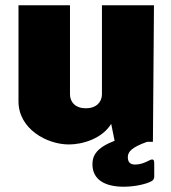

<svg xmlns="http://www.w3.org/2000/svg" viewBox="-20 -537 649 727"><path d="M546 70C528 79 513 86 491 86C473 86 464 77 464 58C464 38 478 21 537 0H559L563 -517H366V-180C366 -150 344 -127 305 -127C266 -127 245 -150 245 -180V-517H50V-153C50 -49 157 10 241 10C291 10 366 -11 401 -68L414 -4C344 23 330 53 330 85C330 143 377 170 448 170C494 170 536 159 554 149C561 145 564 139 564 132V81C564 68 560 63 546 70Z"/></svg>

Font: United Sans Black
Style: Regular
Weight: 900
Designer: Pablo Impallari, Rodrigo Fuenzalida (Modified by Dan O. Williams)
Version: Version 1.000;PS 001.000;hotconv 1.0.88;makeotf.lib2.5.64775